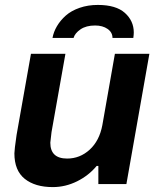

<svg xmlns="http://www.w3.org/2000/svg" viewBox="-20 -743 641 775"><path d="M375 -723.1Q448.2 -723.1 484.1 -690.9Q520 -658.7 520 -611.8Q520 -603.5 518.1 -589.8H434.1Q434.1 -612.3 414.3 -626.2Q394.5 -640.1 363.8 -640.1Q327.6 -640.1 304.9 -624.5Q282.2 -608.9 276.9 -589.8H191.9Q196.3 -614.3 210 -637.5Q223.6 -660.6 245.6 -680.2Q267.6 -699.7 301.3 -711.4Q335 -723.1 375 -723.1ZM192.9 12.2Q121.6 12.2 79.8 -21.2Q38.1 -54.7 38.1 -124Q38.1 -137.7 46.9 -198.2L105 -525.9H244.1L188 -210L183.1 -167Q183.1 -103 251 -103Q302.7 -103 342 -138.9Q381.3 -174.8 393.1 -237.8L443.8 -525.9H583L490.2 0H377V-73.2H370.1Q338.4 -34.7 291.3 -11.2Q244.1 12.2 192.9 12.2Z"/></svg>

Font: Archivo
Style: Bold Italic
Weight: 700
Italic angle: -10°
Designer: Hector Gatti
Foundry: Omnibus-Type
Version: Version 2.001